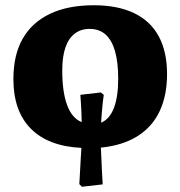

<svg xmlns="http://www.w3.org/2000/svg" viewBox="-20 -550 687 731"><path d="M292 161 282 151Q284 122 285 98Q286 74 287.5 52.5Q289 31 290 13Q164 7 97.5 -60Q31 -127 31 -249Q31 -340 66 -402Q101 -464 169.5 -497Q238 -530 337 -530Q428 -530 490.5 -500Q553 -470 584.5 -411.5Q616 -353 616 -268Q616 -186 587.5 -126Q559 -66 502.5 -31Q446 4 364 12Q365 31 366 53Q367 75 368 99Q369 123 371 152ZM365 -83Q397 -96 413.5 -138.5Q430 -181 430 -250Q430 -313 418 -355Q406 -397 382 -418.5Q358 -440 321 -440Q288 -440 264.5 -422Q241 -404 229 -369Q217 -334 217 -282Q217 -200 235.5 -150Q254 -100 291 -85Q291 -104 290 -123Q289 -142 288 -159Q287 -176 286 -189L364 -198L375 -189Q373 -175 371 -157Q369 -139 367.5 -119Q366 -99 365 -83Z"/></svg>

Font: Literata 18pt ExtraBold
Style: Regular
Weight: 800
Designer: Latin by Veronika Burian and Jose Scaglione. Greek by Irene Vlachou. Cyrillic by Vera Evstafieva.
Foundry: TypeTogether
Version: Version 3.103;gftools[0.9.29]